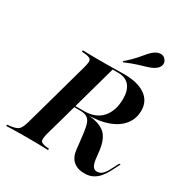

<svg xmlns="http://www.w3.org/2000/svg" viewBox="-204 -906 1009 1056"><g transform="rotate(30 301.0 -378.0)"><path d="M104.8 -201.6 185.5 -492.7Q192.7 -518.5 193.1 -532.3Q193.5 -546 183.9 -552Q174.2 -558.1 152.4 -560.5L131.5 -562.1L133.1 -571Q147.6 -571 168.1 -570.2Q188.7 -569.4 214.1 -569.4Q239.5 -569.4 268.5 -569.4H272.6Q315.3 -569.4 347.2 -570.2Q379 -571 394.4 -571Q481.5 -571 529.4 -537.9Q577.4 -504.8 577.4 -444.4Q577.4 -393.5 548 -355.6Q518.5 -317.7 464.1 -297.2Q409.7 -276.6 333.9 -276.6H238.7L241.1 -284.7H304.8Q379.8 -284.7 419 -329.8Q458.1 -375 458.1 -450Q458.1 -504 433.9 -532.7Q409.7 -561.3 362.9 -561.3H327.4L227.4 -201.6ZM477.4 11.3Q433.1 11.3 406.9 -11.7Q380.6 -34.7 375.8 -77.4L363.7 -180.6Q358.9 -217.7 351.2 -238.3Q343.5 -258.9 327.8 -267.7Q312.1 -276.6 282.3 -276.6L285.5 -279.8Q356.5 -279 398 -266.1Q439.5 -253.2 460.5 -222.6Q481.5 -191.9 487.9 -137.9L493.5 -87.9Q497.6 -58.1 506.9 -44.8Q516.1 -31.5 533.1 -31.5Q550.8 -31.5 565.3 -44.4Q579.8 -57.3 593.5 -84.7L617.7 -130.6H626.6L596.8 -73.4Q583.9 -48.4 567.3 -29.4Q550.8 -10.5 529 0.4Q507.3 11.3 477.4 11.3ZM107.3 -2.4Q79.8 -2.4 54.8 -2Q29.8 -1.6 9.3 -1.2Q-11.3 -0.8 -25 0L-22.6 -8.9L-3.2 -10.5Q20.2 -13.7 33.5 -19.8Q46.8 -25.8 54.8 -39.1Q62.9 -52.4 70.2 -78.2L104.8 -201.6H227.4L192.7 -78.2Q182.3 -40.3 187.1 -27.4Q191.9 -14.5 224.2 -10.5L242.7 -8.9L240.3 0Q226.6 -0.8 206.9 -1.2Q187.1 -1.6 162.5 -2Q137.9 -2.4 109.7 -2.4ZM356.5 -624.2 353.2 -629Q391.9 -662.9 413.3 -687.5Q434.7 -712.1 448.8 -729Q462.9 -746 480.6 -757.3Q500.8 -770.2 519.4 -768.1Q537.9 -766.1 548.4 -749.2Q558.1 -733.9 552.8 -717.3Q547.6 -700.8 528.2 -687.9Q511.3 -676.6 489.5 -670.2Q467.7 -663.7 435.9 -654Q404 -644.4 356.5 -624.2Z"/></g></svg>

Font: Playfair 144pt
Style: Bold Italic
Weight: 700
Italic angle: -15.6°
Designer: Claus Eggers Sørensen
Foundry: Claus Eggers Sørensen
Version: Version 2.203